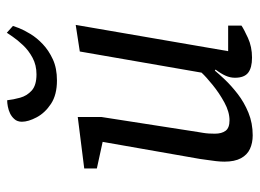

<svg xmlns="http://www.w3.org/2000/svg" viewBox="-119 -636 761 563"><g transform="rotate(-90 261.5 -354.5)"><path d="M146 6Q124 6 106.5 -2Q89 -10 79 -28.5Q69 -47 69 -77Q69 -88 70.5 -101.5Q72 -115 74 -127.5Q76 -140 77 -149L127 -434L49 -451V-488L200 -507V-438L156 -155Q155 -149 153.5 -140Q152 -131 151.5 -122.5Q151 -114 151 -105Q151 -85 159.5 -73.5Q168 -62 190 -62Q215 -62 242.5 -77Q270 -92 294 -111.5Q318 -131 330 -144L392 -501L470 -513L393 -66H468V-27Q458 -20 432 -8Q406 4 374 4Q344 4 329.5 -7.5Q315 -19 315 -46Q315 -60 321 -73.5Q327 -87 339 -103L336 -105Q327 -94 309.5 -75.5Q292 -57 267.5 -38Q243 -19 212.5 -6.5Q182 6 146 6ZM307 -568Q265 -568 238.5 -585.5Q212 -603 199 -627.5Q186 -652 186 -671Q186 -677 188 -683Q190 -689 194 -693Q201 -701 210.5 -705.5Q220 -710 230.5 -712Q241 -714 249 -714Q251 -696 256.5 -676Q262 -656 277.5 -642Q293 -628 325 -628Q352 -628 373.5 -639.5Q395 -651 410.5 -667.5Q426 -684 435.5 -698Q445 -712 447 -715L467 -697Q466 -693 460.5 -679Q455 -665 443.5 -646Q432 -627 413.5 -609.5Q395 -592 369 -580Q343 -568 307 -568Z"/></g></svg>

Font: Faustina
Style: Italic
Weight: 400
Italic angle: -8°
Designer: Alfonso Garcia
Foundry: http://www.omnibus-type.com
Version: Version 1.200